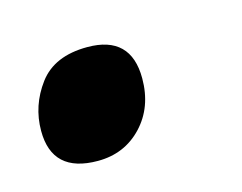

<svg xmlns="http://www.w3.org/2000/svg" viewBox="-40 -199 333 264"><g transform="rotate(-15 126.5 -66.5)"><path d="M161 -83Q161 -144 99 -144Q52 -144 30 -114.5Q8 -85 8 -49Q8 11 73 11Q111 11 136 -15.5Q161 -42 161 -83Z"/></g></svg>

Font: Noto Sans UI SemiCondensed
Style: Bold Italic
Weight: 700
Width: 4
Designer: Monotype Design Team
Foundry: Monotype Imaging Inc.
Version: 1.001